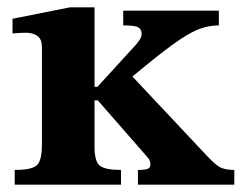

<svg xmlns="http://www.w3.org/2000/svg" viewBox="-20 -502 657 522"><path d="M309 0H20V-40Q67 -40 80.5 -53Q94 -66 94 -109V-373Q94 -396 81.5 -404.5Q69 -413 50 -413Q40 -413 27 -412Q14 -411 14 -411V-451L170 -482H237V-266H245L351 -382Q356 -388 360.5 -395Q365 -402 365 -411Q365 -422 356 -427.5Q347 -433 315 -433V-473H575V-433Q550 -433 525.5 -424.5Q501 -416 467 -393Q433 -370 379 -326L340 -294L542 -79Q568 -51 582 -45.5Q596 -40 617 -40V0H355V-40Q378 -40 383.5 -44Q389 -48 389 -55Q389 -59 387 -65Q385 -71 378 -78L246 -229H237V-103Q237 -63 251.5 -51.5Q266 -40 309 -40Z"/></svg>

Font: STIX Two Text
Style: Bold
Weight: 700
Designer: Ross Mills, John Hudson & Paul Hanslow, Tiro Typeworks Ltd; with prior portions MicroPress Inc., and Coen Hoffman.
Foundry: Tiro Typeworks Ltd
Version: Version 2.13 b171